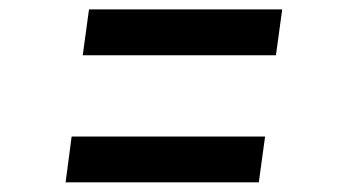

<svg xmlns="http://www.w3.org/2000/svg" viewBox="-20 -520 709 398"><path d="M164.5 -500.5H565L552 -405.5H151.5ZM128.5 -237H529.5L516.5 -142H116Z"/></svg>

Font: Merriweather Light 18pt Black
Style: Italic
Weight: 900
Italic angle: -7.8°
Version: Version 2.101